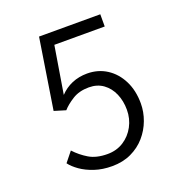

<svg xmlns="http://www.w3.org/2000/svg" viewBox="-129 -810 874 931"><g transform="rotate(-20 308.0 -344.0)"><path d="M293 12Q243.5 12 203 -1.5Q162.5 -15 133.5 -35.5Q104.5 -56 89 -77L130 -128Q159.5 -96 197 -73.5Q234.5 -51 292 -51Q339 -51 375.2 -74.2Q411.5 -97.5 432.2 -136.2Q453 -175 453 -221Q453 -266.5 436.8 -304Q420.5 -341.5 389.8 -363.8Q359 -386 316 -386Q266 -386 230.8 -363.8Q195.5 -341.5 176 -319L117 -337L174 -700H490V-637H230L190 -393Q216.5 -421.5 252.5 -436.8Q288.5 -452 331 -452Q387.5 -452 431.8 -423.5Q476 -395 501.5 -344.2Q527 -293.5 527 -227Q527 -183 511.2 -140.5Q495.5 -98 465.5 -63.5Q435.5 -29 392 -8.5Q348.5 12 293 12Z"/></g></svg>

Font: Overpass Mono Light Light
Style: Regular
Weight: 300
Monospace: yes
Version: Version 4.000